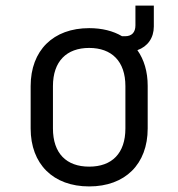

<svg xmlns="http://www.w3.org/2000/svg" viewBox="-20 -660 640 689"><path d="M532 -640H466V-569C466 -544 453 -530 429 -530H418C386 -549 346 -559 300 -559C171 -559 90 -479 90 -351V-199C90 -71 171 9 300 9C429 9 510 -71 510 -199V-352C510 -403 497 -446 473 -480C510 -493 532 -524 532 -565ZM430 -199C430 -110 382 -62 300 -62C218 -62 170 -110 170 -199V-351C170 -440 219 -488 300 -488C381 -488 430 -440 430 -351Z"/></svg>

Font: Tekne LDO Light
Style: Regular
Weight: 300
Monospace: yes
Designer: Alessio Laiso, Mario Rullo, Paolo Rosset
Foundry: Alessio Laiso
Version: Version 1.000;hotconv 1.0.109;makeotfexe 2.5.65596